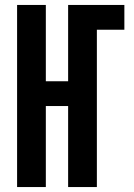

<svg xmlns="http://www.w3.org/2000/svg" viewBox="-20 -755 540 775"><path d="M49 0H165V-327H255V0H371V-635H482V-735H255V-427H165V-735H49Z"/></svg>

Font: Iosevka SS09
Style: Bold
Weight: 700
Monospace: yes
Designer: Belleve Invis
Foundry: Belleve Invis
Version: Version 5.2.1; ttfautohint (v1.8.3)